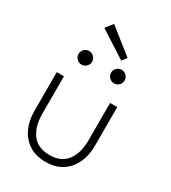

<svg xmlns="http://www.w3.org/2000/svg" viewBox="-190 -865 866 973"><g transform="rotate(30 243.0 -378.0)"><path d="M98.5 -192Q98.5 -116.5 132.2 -72.2Q166 -28 233.5 -28Q301 -28 334.8 -72.2Q368.5 -116.5 368.5 -192V-410.5H410.5V-183Q410.5 -127 389.8 -82.8Q369 -38.5 329.8 -13.2Q290.5 12 233.5 12Q177 12 137.5 -13.2Q98 -38.5 77.2 -82.8Q56.5 -127 56.5 -183V-410.5H98.5ZM335.5 -506Q319.5 -506 307.8 -518Q296 -530 296 -545.5Q296 -561.5 307.8 -573.5Q319.5 -585.5 335.5 -585.5Q351.5 -585.5 363.5 -573.8Q375.5 -562 375.5 -545.5Q375.5 -529 363.5 -517.5Q351.5 -506 335.5 -506ZM145.5 -506Q129 -506 117.2 -518Q105.5 -530 105.5 -545.5Q105.5 -561.5 117.2 -573.5Q129 -585.5 145.5 -585.5Q161 -585.5 173.2 -573.8Q185.5 -562 185.5 -545.5Q185.5 -529 173.2 -517.5Q161 -506 145.5 -506ZM310 -624.5 153 -725.5 186 -767.5 331.5 -652Z"/></g></svg>

Font: League Spartan Thin ExtraLight
Style: Regular
Weight: 250
Version: Version 2.002